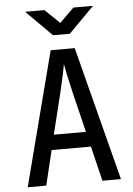

<svg xmlns="http://www.w3.org/2000/svg" viewBox="-62 -996 724 1042"><g transform="rotate(-5 300.0 -475.0)"><path d="M255 -810H346L485 -950H378L300 -873L220 -950H115ZM46 0H147L193 -190H407L453 0H554L366 -730H235ZM212 -272 266 -491C285 -570 297 -629 300 -649C303 -629 315 -570 334 -490L387 -272Z"/></g></svg>

Font: JetBrains Mono Medium
Style: Regular
Weight: 436
Monospace: yes
Designer: Philipp Nurullin, Konstantin Bulenkov
Foundry: JetBrains
Version: Version 2.305